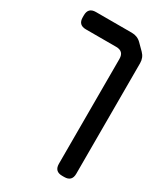

<svg xmlns="http://www.w3.org/2000/svg" viewBox="-182 -788 749 872"><g transform="rotate(30 192.5 -352.5)"><path d="M254 -32Q254 8 294 8H305Q345 8 345 -32V-612Q345 -641 325 -661L293 -693Q273 -713 243 -713H55Q15 -713 15 -673V-662Q15 -622 55 -622H214Q254 -622 254 -582Z"/></g></svg>

Font: WDXL Lubrifont TC
Style: Regular
Weight: 400
Designer: [WDXL Lubrifont] Copyright 2020-2022 (c) NightFurySL2001, Skr-ZERO; [ZCOOL QingKe HuangYou] Copyright 2018-2022 (c) The 
Version: Version 2.001;hotconv 1.1.1;makeotfexe 2.6.0